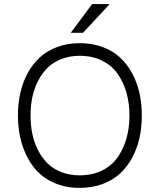

<svg xmlns="http://www.w3.org/2000/svg" viewBox="-20 -912 784 942"><path d="M327.1 -751 432.1 -892.1H518.1L387.2 -751ZM371.1 9.8Q296.4 9.8 237.5 -18.6Q178.7 -46.9 142.1 -95.9Q105.5 -145 86.7 -208.5Q67.9 -272 67.9 -345.2Q67.9 -403.3 79.6 -455.8Q91.3 -508.3 115.7 -553Q140.1 -597.7 175.5 -630.4Q210.9 -663.1 261 -681.6Q311 -700.2 371.1 -700.2Q431.6 -700.2 482.2 -681.6Q532.7 -663.1 568.1 -630.6Q603.5 -598.1 627.9 -553.2Q652.3 -508.3 664.1 -455.8Q675.8 -403.3 675.8 -345.2Q675.8 -286.6 664.1 -234.4Q652.3 -182.1 627.9 -137.2Q603.5 -92.3 568.1 -59.8Q532.7 -27.3 482.2 -8.8Q431.6 9.8 371.1 9.8ZM371.1 -51.8Q433.6 -51.8 481.7 -75.9Q529.8 -100.1 558.3 -141.8Q586.9 -183.6 601.1 -234.9Q615.2 -286.1 615.2 -345.2Q615.2 -403.8 601.1 -455.3Q586.9 -506.8 558.3 -548.3Q529.8 -589.8 481.7 -614Q433.6 -638.2 371.1 -638.2Q321.8 -638.2 281 -622.3Q240.2 -606.4 212.6 -578.9Q185.1 -551.3 166 -513.7Q147 -476.1 138.4 -433.8Q129.9 -391.6 129.9 -345.2Q129.9 -298.3 138.4 -256.1Q147 -213.9 166 -176.3Q185.1 -138.7 212.6 -111.1Q240.2 -83.5 281 -67.6Q321.8 -51.8 371.1 -51.8Z"/></svg>

Font: HK Grotesk Light
Style: Regular
Weight: 300
Designer: Alfredo Marco Pradil and Stefan Peev
Foundry: Hanken Design Co.
Version: Version 1.045;PS 001.045;hotconv 1.0.88;makeotf.lib2.5.64775